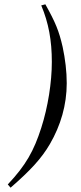

<svg xmlns="http://www.w3.org/2000/svg" viewBox="-20 -689 373 889"><path d="M171 -664C205 -583 220 -502 220 -402C220 -308 202 -193 171 -97C137 9 100 76 16 165L29 180C120 101 172 45 211 -22C261 -108 289 -203 289 -304C289 -358 282 -416 270 -472C253 -546 237 -585 190 -669Z"/></svg>

Font: STIXGeneral
Style: Italic
Weight: 400
Italic angle: -16.33°
Designer: MicroPress Inc., with final additions and corrections provided by Coen Hoffman, Elsevier (retired)
Version: Version 1.1.0